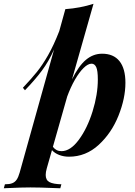

<svg xmlns="http://www.w3.org/2000/svg" viewBox="-110 -815 714 1016"><path d="M553.7 -377Q553.7 -294.9 517.1 -203.1Q480.5 -111.3 412.4 -48.6Q344.2 14.2 254.9 14.2Q227.1 14.2 203.1 4.9Q179.2 -4.4 165 -20.5L137.7 75.2Q131.8 95.7 131.8 110.8Q131.8 138.2 151.9 148.7Q171.9 159.2 214.8 160.2L209 181.2L179.2 180.2Q99.6 176.8 50.8 176.8Q5.9 176.8 -65.9 180.2Q-85.4 181.2 -89.8 181.2L-84 160.2Q-59.6 160.2 -45.2 154.5Q-30.8 148.9 -21.7 135.5Q-12.7 122.1 -5.9 98.1L176.3 -553.7Q148.4 -490.7 111.6 -441.2Q74.7 -391.6 22 -337.4L11.2 -350.6Q56.2 -398.4 85.2 -434.3Q114.3 -470.2 144.3 -522.7Q174.3 -575.2 203.6 -650.4L235.8 -766.6Q315.9 -772.5 384.8 -794.9L271 -395Q306.2 -466.3 344.7 -498.5Q383.3 -530.8 430.2 -530.8Q490.7 -530.8 522.2 -491.5Q553.7 -452.1 553.7 -377ZM407.7 -394.5Q407.7 -441.4 399.2 -459.7Q390.6 -478 374.5 -478Q355.5 -478 332.3 -455.3Q309.1 -432.6 286.4 -393.1Q263.7 -353.5 245.6 -304.2L169.9 -38.1Q187 -15.1 215.3 -15.1Q262.7 -15.1 307.4 -75.7Q352.1 -136.2 379.9 -225.6Q407.7 -314.9 407.7 -394.5Z"/></svg>

Font: TypoPRO Playfair Display
Style: Bold Italic
Weight: 700
Italic angle: -14.9847°
Designer: Claus Eggers Sørensen
Foundry: Claus Eggers Sørensen
Version: Version 1.004;PS 001.004;hotconv 1.0.70;makeotf.lib2.5.58329